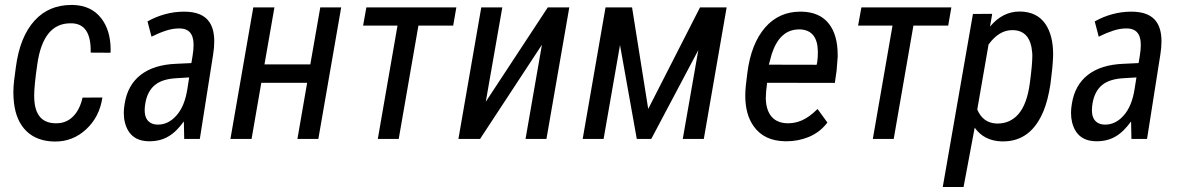

<svg xmlns="http://www.w3.org/2000/svg" viewBox="-20 -558 4730 771"><path d="M202.1 -63Q204.1 -63 206.5 -63Q245.1 -63 272 -88.9Q300.3 -116.2 311.5 -166L391.1 -166.5Q379.9 -88.4 325.2 -38.1Q272.5 10.3 202.6 10.3Q199.7 10.3 197.3 10.3Q127.4 8.8 85.9 -31.7Q44.4 -72.3 36.1 -145.5Q33.7 -166.5 33.7 -187.5Q33.7 -210.4 36.6 -233.9L43.5 -287.1Q59.6 -410.6 119.1 -475.6Q176.3 -538.1 266.6 -538.1Q270 -538.1 273.4 -538.1Q346.7 -536.1 386.7 -484.4Q423.8 -436.5 424.3 -359.4Q424.3 -353 423.8 -346.2L344.2 -346.7Q344.2 -350.6 344.2 -355Q344.2 -461.9 268.6 -464.4Q265.6 -464.4 262.7 -464.4Q153.3 -464.4 129.9 -300.8Q117.2 -213.9 117.2 -173.3Q117.2 -165.5 117.7 -159.2Q122.6 -64.5 202.1 -63Z M732.4 -200.7 739.7 -247.1 690.4 -244.1Q630.9 -241.2 601.1 -215.8Q571.3 -190.4 563.5 -142.6Q561 -127.9 561 -116.2Q561 -91.8 570.3 -78.1Q584.5 -57.6 614.3 -57.6Q656.2 -57.6 688.5 -94.2Q721.7 -131.3 732.4 -200.7ZM719.7 -511.2Q794.4 -511.2 822.3 -467.3Q840.8 -438 840.3 -390.1Q840.3 -366.7 835.9 -339.4L782.7 -2L782.2 0H780.8H721.2H719.7V-1.5L718.3 -70.3Q703.1 -49.8 688.5 -35.2Q673.8 -20.5 657.2 -10.7Q624.5 9.3 579.6 9.3Q520 9.3 494.6 -33.7Q477.1 -64 477.1 -105Q477.1 -122.1 480.5 -141.1Q492.2 -216.3 544.9 -257.3Q597.7 -298.3 687.5 -301.8L748.5 -304.7L753.4 -334.5Q757.3 -357.9 757.3 -376.5Q757.3 -403.8 749 -418.9Q735.4 -444.3 698.7 -443.8Q673.8 -443.8 647 -435.1Q619.6 -426.3 590.3 -411.6L588.4 -410.6L587.9 -412.6L572.8 -470.2L572.3 -471.7L573.7 -472.7Q605.5 -490.7 642.8 -501Q680.2 -511.2 719.7 -511.2Z M1258.3 0H1174.3L1213.4 -225.6H1029.3L990.2 0H905.3L997.1 -528.3H1082L1042 -299.3H1226.1L1266.1 -528.3H1350.1Z M1799.8 -455.1H1660.2L1581.1 0H1497.1L1576.2 -455.1H1438L1451.2 -528.3H1812.5Z M2179.7 -528.3H2266.1L2174.3 0H2090.3L2156.2 -378.4L1907.7 0H1820.8L1912.6 -528.3H1997.1L1930.7 -149.4Z M2583 -120.6 2791 -528.3H2897.9L2806.2 0H2721.7L2784.2 -356.9L2595.2 0H2537.1L2469.7 -377L2403.8 0H2319.8L2411.6 -528.3H2518.1Z M3259.3 -297.9 3261.7 -308.6Q3264.6 -329.6 3264.2 -353Q3262.2 -436 3194.3 -439.9Q3191.4 -439.9 3189 -439.9Q3111.3 -439.9 3079.1 -341.3L3067.4 -298.3ZM3227.1 -7.8Q3184.6 9.3 3138.7 9.3Q3136.2 9.3 3133.8 9.3Q3047.9 8.3 3005.9 -51.8Q2972.7 -99.1 2972.7 -173.3Q2972.7 -193.4 2975.1 -215.3L2981 -264.6Q2995.6 -381.3 3052.2 -447.3Q3107.9 -511.2 3193.8 -511.2Q3196.8 -511.2 3199.7 -511.2Q3272.9 -509.3 3309.1 -461.9Q3343.8 -417 3343.8 -337.4Q3343.8 -333.5 3343.8 -329.6V-329.1L3339.4 -273.9L3332.5 -226.1V-225.1H3331.1L3060.5 -225.6Q3055.2 -188 3055.2 -165.5Q3055.2 -163.6 3055.2 -162.1Q3056.2 -116.2 3078.1 -89.8Q3100.1 -64 3141.6 -63Q3143.6 -63 3145.5 -63Q3173.3 -63 3200.2 -74.7Q3229.5 -87.4 3261.7 -119.1L3263.2 -120.1L3264.2 -118.7L3301.8 -66.9L3302.2 -65.9L3301.8 -64.9Q3286.6 -45.4 3268.1 -31.2Q3249.5 -17.1 3227.1 -7.8Z M3787.6 -455.1H3647.9L3568.8 0H3484.9L3564 -455.1H3425.8L3439 -528.3H3800.3Z M4115.7 -226.1Q4125.5 -300.3 4125.5 -335Q4125.5 -340.8 4125 -345.7Q4118.2 -436 4046.9 -437Q4045.4 -437 4044.4 -437Q3991.7 -437 3949.7 -379.4L3904.3 -118.2Q3926.8 -64.9 3980.5 -62Q3983.4 -62 3986.3 -62Q4036.6 -62 4069.8 -100.1Q4104.5 -140.1 4115.7 -226.1ZM4170.4 -112.3Q4120.1 9.8 4008.3 9.8Q4005.4 9.8 4002.4 9.8Q3931.6 7.8 3894 -45.4L3849.6 191.4L3849.1 192.9H3847.7H3768.1H3765.6L3766.1 190.9L3886.7 -500.5L3887.2 -502H3888.7L3961.9 -502.4H3963.9V-500L3955.6 -451.2Q4005.9 -511.7 4074.2 -511.7Q4075.2 -511.7 4076.2 -511.7Q4144.5 -510.7 4178.2 -461.4Q4209 -416 4209 -338.9Q4209 -332.5 4208.5 -325.7Q4207 -285.6 4198.2 -220.7Q4188.5 -156.2 4170.4 -112.3Z M4536.1 -200.7 4543.5 -247.1 4494.1 -244.1Q4434.6 -241.2 4404.8 -215.8Q4375 -190.4 4367.2 -142.6Q4364.7 -127.9 4364.7 -116.2Q4364.7 -91.8 4374 -78.1Q4388.2 -57.6 4418 -57.6Q4460 -57.6 4492.2 -94.2Q4525.4 -131.3 4536.1 -200.7ZM4523.4 -511.2Q4598.1 -511.2 4626 -467.3Q4644.5 -438 4644 -390.1Q4644 -366.7 4639.6 -339.4L4586.4 -2L4585.9 0H4584.5H4524.9H4523.4V-1.5L4522 -70.3Q4506.8 -49.8 4492.2 -35.2Q4477.5 -20.5 4460.9 -10.7Q4428.2 9.3 4383.3 9.3Q4323.7 9.3 4298.3 -33.7Q4280.8 -64 4280.8 -105Q4280.8 -122.1 4284.2 -141.1Q4295.9 -216.3 4348.6 -257.3Q4401.4 -298.3 4491.2 -301.8L4552.2 -304.7L4557.1 -334.5Q4561 -357.9 4561 -376.5Q4561 -403.8 4552.7 -418.9Q4539.1 -444.3 4502.4 -443.8Q4477.5 -443.8 4450.7 -435.1Q4423.3 -426.3 4394 -411.6L4392.1 -410.6L4391.6 -412.6L4376.5 -470.2L4376 -471.7L4377.4 -472.7Q4409.2 -490.7 4446.5 -501Q4483.9 -511.2 4523.4 -511.2Z"/></svg>

Font: MAUL Condensed Italic
Style: Condenced Regular Italic
Weight: 400
Italic angle: -12°
Designer: MAUL
Version: Version 1.0; 2020; ttfautohint (v1.8.3)